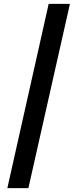

<svg xmlns="http://www.w3.org/2000/svg" viewBox="-20 -799 418 994"><path d="M232 -779H342L127 175H18Z"/></svg>

Font: Nebula Sans Bold
Style: Regular
Weight: 700
Designer: Paul D. Hunt for Adobe (as Source Sans)
Foundry: Nebula Entertainment & Broadcasting LLC
Version: Version 1.010